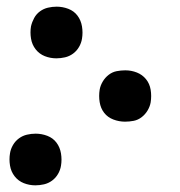

<svg xmlns="http://www.w3.org/2000/svg" viewBox="-20 -548 540 576"><path d="M149 -373Q131 -373 114.5 -379.5Q98 -386 87 -400Q76 -414 73 -432.5Q70 -451 73 -469Q76 -482 82.5 -494Q89 -506 100 -514Q111 -522 124 -525Q137 -528 150 -528Q168 -528 185 -521.5Q202 -515 212.5 -501Q223 -487 226 -468.5Q229 -450 226 -432Q224 -419 217 -407Q210 -395 199 -387Q188 -379 175 -376Q162 -373 149 -373ZM355 -183Q337 -183 320 -189.5Q303 -196 292.5 -209.5Q282 -223 279 -241.5Q276 -260 279 -279Q281 -291 288 -303Q295 -315 306 -323.5Q317 -332 330 -334.5Q343 -337 356 -337Q374 -337 390.5 -330.5Q407 -324 418 -310.5Q429 -297 432 -278.5Q435 -260 432 -241Q430 -229 423 -217Q416 -205 405 -196.5Q394 -188 381 -185.5Q368 -183 355 -183ZM86 8Q68 8 51.5 1.5Q35 -5 24 -19Q13 -33 10 -51.5Q7 -70 10 -88Q12 -101 19 -113Q26 -125 37 -133Q48 -141 61 -144Q74 -147 87 -147Q105 -147 122 -140.5Q139 -134 149.5 -120Q160 -106 163 -87.5Q166 -69 163 -51Q161 -38 154 -26Q147 -14 136 -6Q125 2 112 5Q99 8 86 8Z"/></svg>

Font: Iosevka Medium
Style: Italic
Weight: 500
Italic angle: -9°
Monospace: yes
Designer: Belleve Invis
Foundry: Belleve Invis
Version: Version 32.5.0; ttfautohint (v1.8.4)